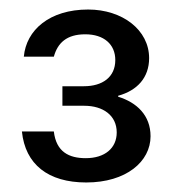

<svg xmlns="http://www.w3.org/2000/svg" viewBox="-20 -730 370 403"><path d="M161 -347C245 -347 296 -391 296 -444C296 -488 267 -515 228 -527V-529C268 -540 293 -567 293 -608C293 -667 237 -710 165 -710C84 -710 35 -667 30 -611H93C101 -640 120 -658 159 -658C198 -658 222 -637 222 -604C222 -568 195 -549 156 -549H111V-508H157C196 -508 225 -488 225 -452C225 -419 200 -398 160 -398C125 -398 98 -411 93 -454H26C33 -385 81 -347 161 -347Z"/></svg>

Font: Rootstock Sans Body
Style: Regular
Weight: 400
Designer: Colophon Foundry, Jonny Pinhorn
Foundry: Colophon Foundry
Version: Version 1.200;FEAKit 1.0